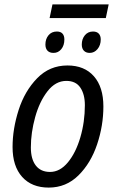

<svg xmlns="http://www.w3.org/2000/svg" viewBox="-20 -842 525 871"><path d="M37 -175Q37 -257 64.5 -343Q92 -429 148.5 -487Q205 -545 286 -545Q363 -545 406 -496Q449 -447 449 -359Q449 -272 420.5 -187Q392 -102 336 -46.5Q280 9 201 9Q124 9 80.5 -39.5Q37 -88 37 -175ZM365 -365Q365 -414 344.5 -444.5Q324 -475 281 -475Q232 -475 195.5 -428Q159 -381 139.5 -310.5Q120 -240 120 -173Q120 -120 142.5 -91Q165 -62 207 -62Q252 -62 288 -105.5Q324 -149 344.5 -219Q365 -289 365 -365ZM218 -822H473L460 -760H205ZM186 -640Q186 -665 200 -682Q214 -699 238 -699Q255 -699 263.5 -689.5Q272 -680 272 -663Q272 -636 258 -619Q244 -602 223 -602Q205 -602 195.5 -612Q186 -622 186 -640ZM351 -640Q351 -665 365 -682Q379 -699 402 -699Q419 -699 428 -689.5Q437 -680 437 -663Q437 -637 422.5 -619.5Q408 -602 387 -602Q370 -602 360.5 -612Q351 -622 351 -640Z"/></svg>

Font: Noto Sans UI Narrow
Style: Italic
Weight: 400
Width: 4
Italic angle: -12°
Designer: Monotype Design Team
Foundry: Monotype Imaging Inc.
Version: Version 1.001